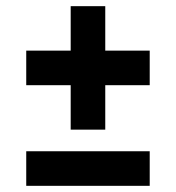

<svg xmlns="http://www.w3.org/2000/svg" viewBox="-20 -602 570 622"><path d="M65 -438H465V-326H65ZM209 -182V-582H321V-182ZM65 -112H465V0H65Z"/></svg>

Font: Changa ExtraLight SemiBold
Style: Regular
Weight: 600
Version: Version 3.002; ttfautohint (v1.8.2)